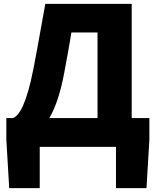

<svg xmlns="http://www.w3.org/2000/svg" viewBox="-20 -765 811 1000"><path d="M187 0H584V215H743L758 -38V-150H666V-745H216C190 -605 179 -534 154 -406C119 -228 81 -161 47 -150H13V-38L28 215H187ZM237 -150C271 -208 296 -287 314 -383C331 -470 337 -510 352 -596H488V-150Z"/></svg>

Font: Noto Sans KR Black
Style: Regular
Weight: 900
Designer: Ryoko NISHIZUKA 西塚涼子 (kana, bopomofo & ideographs); Paul D. Hunt (Latin, Greek & Cyrillic); Sandoll Communications 산돌커뮤니
Foundry: Adobe
Version: Version 2.004;hotconv 1.0.118;makeotfexe 2.5.65603